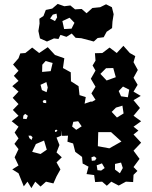

<svg xmlns="http://www.w3.org/2000/svg" viewBox="-20 -952 780 985"><path d="M75 -63 43 -83 75 -103 55 -145 75 -187 54 -214 75 -242 55 -272 75 -302 40 -330 75 -358 46 -388 75 -418 45 -450 75 -482 43 -510 75 -537 51 -563 75 -589 47 -621 75 -653 84 -678 110 -680 145 -708 181 -680 225 -710 262 -670 310 -653 303 -603 343 -581 344 -535 383 -510 388 -464 420 -454 414 -420 449 -432 450 -429 470 -440 449 -473 470 -507 446 -548 470 -590 455 -616 470 -641 467 -679 505 -680 542 -708 579 -680 613 -717 646 -680 674 -664 665 -633 687 -593 665 -553 686 -517 665 -482 702 -460 665 -438 698 -398 665 -358 704 -330 665 -302 690 -282 665 -262 704 -220 665 -179 696 -137 665 -95 685 -75 665 -55 663 -18 626 -20 589 0 551 -20 528 1 504 -20 468 -18 463 -54 424 -59 434 -97 404 -113 401 -147 366 -173 355 -216 326 -225 329 -256 299 -255 292 -285 296 -257 270 -246 285 -208 270 -170 297 -145 270 -119 290 -83 270 -47 254 -11 216 -20 188 5 161 -20 141 13 121 -20 102 4ZM250 -629 214 -639 197 -620 196 -583 240 -587ZM561 -603 524 -602 495 -573 527 -539 574 -556ZM218 -531 188 -517 195 -490 219 -479 225 -503ZM643 -492 611 -508 589 -485 601 -458 636 -453ZM217 -437 206 -439 199 -433 203 -424 217 -423ZM608 -410 575 -400 553 -378 580 -349 614 -370ZM123 -358 109 -368 100 -359 98 -343 116 -341ZM381 -330 356 -327 350 -303 371 -286 399 -304ZM269 -287 262 -284V-275L270 -277L275 -282ZM550 -274H484L482 -202L541 -191L603 -226ZM139 -256H126L131 -243L142 -234L147 -248ZM206 -231 164 -213 145 -173 188 -162 220 -184ZM475 -141 463 -150 449 -145 451 -127 468 -129ZM601 -118 570 -111V-82L595 -63L610 -90ZM517 -90 503 -114 476 -104 480 -79 499 -77ZM397 -756 368 -758 348 -780 321 -763 290 -773 280 -752 257 -755 221 -739 185 -755 177 -793 183 -831 182 -856 203 -870 215 -901 248 -908 276 -932 310 -920 341 -924 365 -904 399 -906 424 -884 454 -911 494 -915 524 -930 554 -915 563 -879 557 -841 555 -808 527 -789 512 -761 481 -757 461 -739ZM270 -882 251 -877 237 -857 262 -844 273 -863ZM362 -835 337 -861 300 -844 309 -803 347 -805Z"/></svg>

Font: Rubik Gemstones
Style: Regular
Weight: 400
Designer: Hubert and Fischer, NaN
Foundry: Hubert and Fischer, NaN
Version: Version 2.200